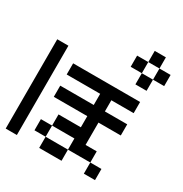

<svg xmlns="http://www.w3.org/2000/svg" viewBox="-162 -810 885 931"><g transform="rotate(30 281.0 -344.0)"><path d="M0 -62.5V-125H62.5V-62.5ZM0 -125V-187.5H62.5V-125ZM0 -187.5V-250H62.5V-187.5ZM0 -250V-312.5H62.5V-250ZM0 -312.5V-375H62.5V-312.5ZM0 -375V-437.5H62.5V-375ZM125 -62.5V-125H187.5V-62.5ZM187.5 -125V-187.5H250V-125ZM250 -125V-187.5H312.5V-125ZM187.5 0V-62.5H250V0ZM250 0V-62.5H312.5V0ZM312.5 -62.5V-125H375V-62.5ZM312.5 -125V-187.5H375V-125ZM312.5 -187.5V-250H375V-187.5ZM312.5 -250V-312.5H375V-250ZM312.5 -312.5V-375H375V-312.5ZM312.5 -375V-437.5H375V-375ZM125 -250V-312.5H187.5V-250ZM187.5 -250V-312.5H250V-250ZM250 -250V-312.5H312.5V-250ZM375 -250V-312.5H437.5V-250ZM437.5 -250V-312.5H500V-250ZM125 -375V-437.5H187.5V-375ZM187.5 -375V-437.5H250V-375ZM250 -375V-437.5H312.5V-375ZM375 -375V-437.5H437.5V-375ZM437.5 -375V-437.5H500V-375ZM0 -437.5V-500H62.5V-437.5ZM0 0V-62.5H62.5V0ZM375 -62.5V-125H437.5V-62.5ZM437.5 0V-62.5H500V0ZM437.5 -625V-687.5H500V-625ZM500 -562.5V-625H562.5V-562.5ZM375 -562.5V-625H437.5V-562.5ZM437.5 -500V-562.5H500V-500Z"/></g></svg>

Font: AprilSans
Style: Regular
Weight: 400
Designer: typesprite
Version: Version 1.001;PS 001.001;hotconv 1.0.88;makeotf.lib2.5.64775